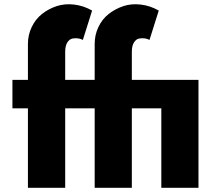

<svg xmlns="http://www.w3.org/2000/svg" viewBox="-20 -893 1012 913"><path d="M39.1 -377.9V-513.2H112.8V-684.1Q112.8 -727.1 130.9 -764.6Q148.9 -802.2 179.9 -826.7Q210.9 -851.1 249.3 -863.8Q287.6 -876.5 332.3 -871.3Q377 -866.2 418 -842.8L374 -703.1Q364.7 -708.5 351.8 -710.4Q338.9 -712.4 324.5 -709.7Q310.1 -707 300 -690.9Q290 -674.8 290 -647V-513.2H430.2V-684.1Q430.2 -727.1 448 -764.6Q465.8 -802.2 497.1 -826.7Q528.3 -851.1 566.4 -863.8Q604.5 -876.5 649.2 -871.3Q693.8 -866.2 734.9 -842.8L690.9 -703.1Q681.6 -708.5 668.7 -710.4Q655.8 -712.4 641.4 -709.7Q627 -707 616.9 -690.9Q606.9 -674.8 606.9 -647V-513.2H923.8V0H747.1V-377.9H606.9V0H430.2V-377.9H290V0H112.8V-377.9Z"/></svg>

Font: Hussar Preview
Style: Bold
Weight: 700
Foundry: Cannot Into Space Fonts, PlusOne Fonts
Version: Version 2.29RC2 "Millennial"